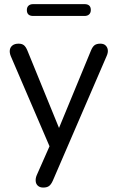

<svg xmlns="http://www.w3.org/2000/svg" viewBox="-20 -700 554 908"><path d="M184.5 187Q169 187 159.5 178.8Q150 170.5 148.8 157Q147.5 143.5 153.5 129L222 -26V10L31 -434.5Q24.5 -450.5 26.5 -463.8Q28.5 -477 39 -485.2Q49.5 -493.5 68 -493.5Q84 -493.5 93.2 -486Q102.5 -478.5 110 -460L272.5 -62H245.5L410 -460.5Q417.5 -479 427.2 -486.2Q437 -493.5 454.5 -493.5Q470.5 -493.5 479.2 -485.2Q488 -477 489.8 -464Q491.5 -451 484.5 -435.5L230 154Q221.5 173 211.5 180Q201.5 187 184.5 187ZM137 -624.5Q107 -624.5 107 -652.5Q107 -665.8 114.9 -673.1Q122.7 -680.5 137 -680.5H379.5Q409.5 -680.5 409.5 -652.7Q409.5 -639.5 401.6 -632Q393.8 -624.5 379.5 -624.5Z"/></svg>

Font: Nunito ExtraLight
Style: Regular
Weight: 200
Designer: Vernon Adams
Foundry: Vernon Adams
Version: Version 3.602;April 4, 2023;FontCreator 14.0.0.2856 64-bit